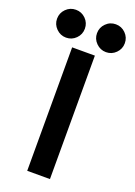

<svg xmlns="http://www.w3.org/2000/svg" viewBox="-229 -974 729 1039"><g transform="rotate(20 135.0 -454.5)"><path d="M-60.1 -829.1C-60.1 -807.1 -52.2 -788.6 -36.6 -772.9C-21 -757.3 -2 -749 20 -749C42 -749 61 -756.8 76.7 -772.5C92.3 -788.1 100.1 -807.1 100.1 -829.1C100.1 -851.1 92.3 -870.1 76.7 -885.7C61 -901.4 42 -909.2 20 -909.2C-2 -909.2 -21 -901.4 -36.6 -885.7C-52.2 -870.1 -60.1 -851.1 -60.1 -829.1ZM169.9 -829.1C169.9 -807.1 177.7 -788.6 193.4 -772.9C209 -757.3 228 -749 250 -749C272 -749 291 -756.8 306.6 -772.5C322.3 -788.1 330.1 -807.1 330.1 -829.1C330.1 -851.1 322.3 -870.1 306.6 -885.7C291 -901.4 272 -909.2 250 -909.2C228 -909.2 209 -901.4 193.4 -885.7C177.7 -870.1 169.9 -851.1 169.9 -829.1ZM69.8 0H200.7V-710.9H69.8Z"/></g></svg>

Font: Tuffy
Style: Bold
Weight: 700
Designer: Thatcher Ulrich, Karoly Barta, Michael Everson
Version: Version 001.270